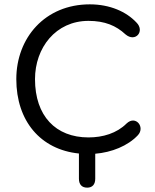

<svg xmlns="http://www.w3.org/2000/svg" viewBox="-20 -699 713 883"><path d="M381 164C405 164 418 149 418 123V8C493 2 568 -28 614 -77C649 -114 604 -171 562 -131C517 -86 453 -67 387 -67C236 -67 141 -166 141 -335C141 -479 236 -603 387 -603C462 -603 514 -581 557 -541C603 -502 648 -556 607 -596C561 -645 486 -679 393 -679C187 -679 55 -525 55 -335C55 -143 166 -11 343 7V123C343 149 356 164 381 164Z"/></svg>

Font: SN Pro Book
Style: Regular
Weight: 350
Designer: Tobias Whetton
Foundry: Supernotes
Version: Version 1.003;Glyphs 3.3 (3324)